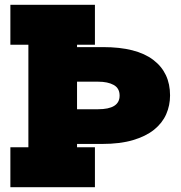

<svg xmlns="http://www.w3.org/2000/svg" viewBox="-20 -785 758 805"><path d="M23.5 -597.5V-765H378V-597.5H303V-167.5H378V0H23.5V-167.5H99V-597.5ZM225.5 -442.5V-587.5H412.5Q552 -587.5 622.5 -534Q693 -480.5 693 -385Q693 -343 676.8 -306Q660.5 -269 626 -241.2Q591.5 -213.5 537.5 -197.5Q483.5 -181.5 408 -181.5H230V-327H391.5Q436 -327 458.8 -341.2Q481.5 -355.5 481.5 -384Q481.5 -415 456.8 -428.8Q432 -442.5 391.5 -442.5Z"/></svg>

Font: Hepta Slab ExtraLight ExtraBold
Style: Regular
Weight: 800
Version: Version 1.102